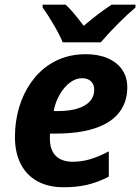

<svg xmlns="http://www.w3.org/2000/svg" viewBox="-20 -786 596 816"><path d="M43.5 -204.1Q43.5 -269.5 61 -328.9Q78.6 -388.2 111.8 -435.3Q145 -482.4 189.9 -511.7Q257.3 -555.7 344.7 -555.7Q398.4 -555.7 438.2 -538.3Q478 -521 499.5 -489.3Q521 -457.5 521 -415Q521 -362.3 496.6 -322.5Q472.2 -282.7 424.3 -257.8Q347.7 -218.3 217.8 -218.3H192.4Q191.9 -212.4 191.9 -198.7Q191.9 -148.9 216.8 -123.8Q241.7 -98.6 290 -98.6Q326.2 -98.6 362.3 -109.1Q398.4 -119.6 442.4 -142.6V-35.2Q394.5 -10.7 350.1 -0.5Q305.7 9.8 250.5 9.8Q185.5 9.8 139.2 -15.6Q92.8 -41 68.1 -89.1Q43.5 -137.2 43.5 -204.1ZM380.4 -405.3Q380.4 -426.8 366.9 -440.2Q353.5 -453.6 328.1 -453.6Q302.2 -453.6 277.3 -435.1Q252.4 -416.5 233.9 -384.5Q215.3 -352.5 208 -314H225.1Q299.8 -314 340.1 -337.9Q380.4 -361.8 380.4 -405.3ZM161.1 -753.9V-766.1H258.8Q283.7 -745.1 335.9 -676.3Q402.3 -732.9 454.6 -766.1H555.7V-753.9Q522.5 -726.1 483.2 -686.8Q443.8 -647.5 408.2 -606H246.6Q232.9 -639.2 207 -683.1Q181.2 -727.1 161.1 -753.9Z"/></svg>

Font: Viking Open Sans
Style: Bold Italic
Weight: 700
Italic angle: -12°
Foundry: Ascender Corporation
Version: Version 2.000